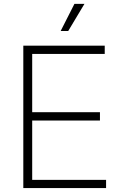

<svg xmlns="http://www.w3.org/2000/svg" viewBox="-20 -961 624 981"><path d="M99.1 0V-727.5H515.1V-685.5H144.5V-387.7H490.7V-345.2H144.5V-42H522V0ZM290 -802.7 360.4 -941.4H411.6L328.6 -802.7Z"/></svg>

Font: Inter 18pt ExtraLight
Style: Regular
Weight: 250
Designer: Rasmus Andersson
Foundry: rsms
Version: Version 4.001;git-66647c0bb